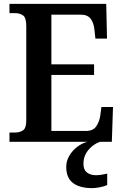

<svg xmlns="http://www.w3.org/2000/svg" viewBox="-20 -734 638 994"><path d="M29 0V-48H58Q83 -48 99.5 -59.5Q116 -71 116 -110V-599Q116 -643 99 -654.5Q82 -666 58 -666H29V-714H530L534 -534H474L469 -579Q466 -614 450 -636Q434 -658 399 -658H246V-401H467V-346H246V-56H425Q461 -56 477.5 -79Q494 -102 499 -135L505 -180H565L559 0ZM458 240Q393 240 358 213.5Q323 187 323 130Q323 99 339 72Q355 45 380 26Q405 7 433 0H499Q479 6 459 21.5Q439 37 425.5 60Q412 83 412 115Q412 145 430 159Q448 173 476 173Q489 173 503.5 171Q518 169 535 165V224Q520 231 496.5 235.5Q473 240 458 240Z"/></svg>

Font: Noto Serif SemiCondensed SemiBold
Style: Regular
Weight: 600
Width: 4
Designer: Monotype Design Team
Foundry: Monotype Imaging Inc.
Version: Version 2.013; ttfautohint (v1.8.4.7-5d5b)